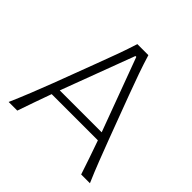

<svg xmlns="http://www.w3.org/2000/svg" viewBox="-185 -899 1066 1066"><g transform="rotate(45 347.5 -366.0)"><path d="M28.3 0Q54.2 -59.1 80.3 -124.3Q106.4 -189.5 128.9 -248.5L223.6 -499.5Q249.5 -567.4 269.3 -622.3Q289.1 -677.2 306.6 -732.4H393.1Q410.2 -676.3 429.4 -621.8Q448.7 -567.4 474.1 -499L568.4 -247.6Q591.3 -187 616.2 -122.8Q641.1 -58.6 666.5 0H597.7Q581.5 -48.3 564.2 -99.6Q546.9 -150.9 529.3 -199.7H166.5Q148.4 -149.9 130.6 -99.1Q112.8 -48.3 96.2 0ZM512.7 -246.1 352.5 -678.2H345.7L183.6 -246.1Z"/></g></svg>

Font: Pinar-DS2-FD Light
Style: Regular
Weight: 300
Designer: Amin Abedi
Version: Version 2.000